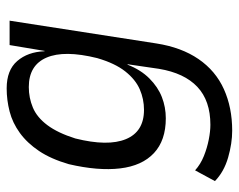

<svg xmlns="http://www.w3.org/2000/svg" viewBox="-92 -454 733 590"><g transform="rotate(-90 275.0 -158.5)"><path d="M169 188Q130 188 86.5 175.5Q43 163 14 135L47 74Q66 91 91 101Q116 111 141.5 116Q167 121 187 121Q261 121 303.5 81Q346 41 359 -37L373 -133L372 -134Q356 -93 329.5 -66.5Q303 -40 272 -28Q241 -16 207 -16Q139 -16 100 -52.5Q61 -89 53 -156.5Q45 -224 66 -314Q82 -369 106.5 -405.5Q131 -442 162 -464.5Q193 -487 228 -496Q263 -505 299 -505Q355 -505 383 -472.5Q411 -440 413 -389L414 -388L432 -496H507L437 -45Q425 32 389 84.5Q353 137 296.5 162.5Q240 188 169 188ZM233 -83Q266 -83 296 -96Q326 -109 351 -140.5Q376 -172 392 -227Q417 -328 393.5 -382.5Q370 -437 303 -437Q270 -437 240 -424.5Q210 -412 186 -380Q162 -348 145 -294Q120 -194 143 -138.5Q166 -83 233 -83Z"/></g></svg>

Font: Nunito Sans 7pt Condensed
Style: Italic
Weight: 400
Width: 3
Italic angle: -9°
Designer: Vernon Adams
Foundry: Vernon Adams
Version: Version 3.101;gftools[0.9.27]